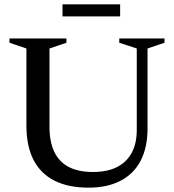

<svg xmlns="http://www.w3.org/2000/svg" viewBox="-20 -852 800 883"><path d="M609 -255V-629L528.5 -655.5V-675H736.5V-655.5L658.5 -629V-261Q658.5 -173.5 626.8 -112.8Q595 -52 534.2 -20.5Q473.5 11 386.5 11Q294.5 11 230.8 -21Q167 -53 134.2 -116.5Q101.5 -180 101.5 -274V-629L23.5 -655.5V-675H285.5V-655.5L207.5 -629V-270Q207.5 -200 229.8 -153.5Q252 -107 296.5 -84Q341 -61 407.5 -61Q472.5 -61 517.2 -83.2Q562 -105.5 585.5 -148.8Q609 -192 609 -255ZM267.5 -776.5V-832H532.5V-776.5Z"/></svg>

Font: Newsreader 24pt Medium
Style: Regular
Weight: 500
Designer: Hugues Gentile
Foundry: Production Type
Version: Version 1.003